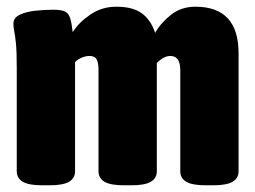

<svg xmlns="http://www.w3.org/2000/svg" viewBox="-20 -551 760 573"><path d="M106 2Q66 2 48 -8.5Q30 -19 30 -40V-349Q30 -398 27.5 -422Q25 -446 22.5 -457.5Q20 -469 20 -480Q20 -498 39 -507Q58 -516 85.5 -519Q113 -522 139 -522Q163 -522 174 -516.5Q185 -511 189.5 -496.5Q194 -482 197 -455Q215 -484 249.5 -507.5Q284 -531 327 -531Q376 -531 403 -511.5Q430 -492 443 -453Q460 -483 490.5 -507Q521 -531 563 -531Q692 -531 692 -392V-40Q692 -19 674 -8.5Q656 2 616 2H594Q554 2 536 -8.5Q518 -19 518 -40V-342Q518 -384 488 -384Q469 -384 448 -363V-40Q448 -19 430 -8.5Q412 2 372 2H350Q310 2 292 -8.5Q274 -19 274 -40V-342Q274 -365 268 -374.5Q262 -384 247 -384Q236 -384 224 -379Q212 -374 204 -366V-40Q204 -19 186 -8.5Q168 2 128 2Z"/></svg>

Font: Asap Condensed Black
Style: Regular
Weight: 900
Width: 3
Designer: Pablo Cosgaya
Foundry: Omnibus-Type
Version: Version 3.001; ttfautohint (v1.8.4.7-5d5b)